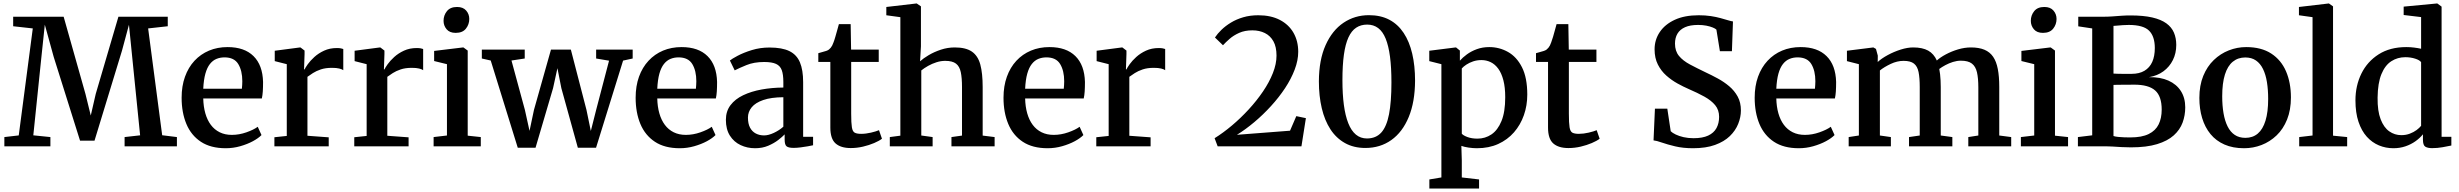

<svg xmlns="http://www.w3.org/2000/svg" viewBox="-20 -839 14102 1101"><path d="M87.5 -62.5 168 -676 55.5 -688.5V-743H345L470 -300.5L500.5 -176.5L529 -300.5L659 -743H942V-688.5L829.5 -676L910 -63.5L994.5 -53V0H694.5V-53L783.5 -63L738.5 -508L719.5 -697L679.5 -548.5L522 -32.5H439L288 -512.5L237 -697.5L217 -508L171 -63L269 -53V0H5V-53Z M1274.5 11Q1188 11 1132 -26Q1076 -63 1048.8 -128.2Q1021.5 -193.5 1021.5 -278.5Q1021.5 -345.5 1040.8 -399Q1060 -452.5 1095.2 -490.5Q1130.5 -528.5 1178.8 -548.8Q1227 -569 1285 -569Q1381.5 -569 1433.8 -517.2Q1486 -465.5 1488.5 -369Q1488.5 -338 1487 -315Q1485.5 -292 1481.5 -274.5H1145.5Q1146.5 -227.5 1157.5 -189Q1168.5 -150.5 1189 -123Q1209.5 -95.5 1239.8 -80.5Q1270 -65.5 1309.5 -65.5Q1351 -65.5 1393 -80.2Q1435 -95 1458 -112L1479.5 -64.5Q1462 -46.5 1430 -29.2Q1398 -12 1357.5 -0.5Q1317 11 1274.5 11ZM1145.5 -330H1367Q1368 -339.5 1368.8 -351.5Q1369.5 -363.5 1369.5 -373Q1369.5 -433.5 1346.2 -471.8Q1323 -510 1267.5 -510Q1242.5 -510 1221.2 -501.2Q1200 -492.5 1183.8 -472Q1167.5 -451.5 1157.8 -416.8Q1148 -382 1145.5 -330Z M1553.5 0V-52L1624.5 -59.5V-471L1555.5 -488.5V-548L1700.5 -567H1703L1726.5 -549V-529L1723.5 -441H1726.5Q1731 -451 1745 -470.8Q1759 -490.5 1782.5 -512Q1806 -533.5 1838.5 -548.5Q1871 -563.5 1911.5 -563.5Q1925.5 -563.5 1934.2 -561.8Q1943 -560 1948.5 -558V-436.5Q1941.5 -442 1925.5 -446Q1909.5 -450 1883.5 -450Q1846.5 -450 1819.8 -441Q1793 -432 1774.5 -420Q1756 -408 1743 -398.5V-60.5L1865 -51.5V0Z M2011.5 0V-52L2082.5 -59.5V-471L2013.5 -488.5V-548L2158.5 -567H2161L2184.5 -549V-529L2181.5 -441H2184.5Q2189 -451 2203 -470.8Q2217 -490.5 2240.5 -512Q2264 -533.5 2296.5 -548.5Q2329 -563.5 2369.5 -563.5Q2383.5 -563.5 2392.2 -561.8Q2401 -560 2406.5 -558V-436.5Q2399.5 -442 2383.5 -446Q2367.5 -450 2341.5 -450Q2304.5 -450 2277.8 -441Q2251 -432 2232.5 -420Q2214 -408 2201 -398.5V-60.5L2323 -51.5V0Z M2466.5 0V-53L2543 -62V-471L2469.5 -489V-547L2635 -567H2637.5L2662 -549V-61L2737 -53V0ZM2592.5 -650.5Q2558.5 -650.5 2541 -671.2Q2523.5 -692 2523.5 -719.5Q2523.5 -751 2542.8 -775Q2562 -799 2600.5 -799H2601.5Q2635.5 -799 2653.2 -778.5Q2671 -758 2671 -730.5Q2671 -699 2651.8 -674.8Q2632.5 -650.5 2593.5 -650.5Z M2743 -503.5V-554.5H2989V-503.5L2913 -492L2990 -208.5L3016.5 -88.5L3042 -209L3139.5 -554.5H3253.5L3343 -209L3368 -88L3398.5 -208.5L3472.5 -491L3398.5 -503.5V-554.5H3608V-503.5L3553 -491.5L3398 8H3293.5L3199 -333.5L3176.5 -448L3151.5 -333.5L3051 8H2949L2794 -492Z M3878 11Q3791.5 11 3735.5 -26Q3679.5 -63 3652.2 -128.2Q3625 -193.5 3625 -278.5Q3625 -345.5 3644.2 -399Q3663.5 -452.5 3698.8 -490.5Q3734 -528.5 3782.2 -548.8Q3830.5 -569 3888.5 -569Q3985 -569 4037.2 -517.2Q4089.5 -465.5 4092 -369Q4092 -338 4090.5 -315Q4089 -292 4085 -274.5H3749Q3750 -227.5 3761 -189Q3772 -150.5 3792.5 -123Q3813 -95.5 3843.2 -80.5Q3873.5 -65.5 3913 -65.5Q3954.5 -65.5 3996.5 -80.2Q4038.5 -95 4061.5 -112L4083 -64.5Q4065.5 -46.5 4033.5 -29.2Q4001.5 -12 3961 -0.5Q3920.5 11 3878 11ZM3749 -330H3970.5Q3971.5 -339.5 3972.2 -351.5Q3973 -363.5 3973 -373Q3973 -433.5 3949.8 -471.8Q3926.5 -510 3871 -510Q3846 -510 3824.8 -501.2Q3803.5 -492.5 3787.2 -472Q3771 -451.5 3761.2 -416.8Q3751.5 -382 3749 -330Z M4310 11Q4265 11 4226.8 -7Q4188.5 -25 4165.5 -61.2Q4142.5 -97.5 4142.5 -152Q4142.5 -201 4169 -236Q4195.5 -271 4241.8 -293Q4288 -315 4347.2 -325.8Q4406.5 -336.5 4472 -337V-369Q4472 -411.5 4463 -436.5Q4454 -461.5 4430.2 -472.5Q4406.5 -483.5 4362 -483.5Q4304 -483.5 4260.5 -465.8Q4217 -448 4193 -435.5L4165.5 -492Q4176.5 -501.5 4210 -519.2Q4243.5 -537 4291.2 -551.8Q4339 -566.5 4392.5 -566.5Q4465 -566.5 4507 -545.8Q4549 -525 4567.2 -481.2Q4585.5 -437.5 4585.5 -368V-54.5H4642.5V-6Q4631.5 -3.5 4612 0Q4592.5 3.5 4570.8 6.2Q4549 9 4531 9Q4502 9 4490.8 0.2Q4479.5 -8.5 4479.5 -38.5V-68.5Q4467 -55 4442.8 -36.2Q4418.5 -17.5 4385 -3.2Q4351.5 11 4310 11ZM4361.5 -62.5Q4386.5 -62.5 4417.5 -77Q4448.5 -91.5 4472 -112.5V-281.5Q4402 -281 4357 -265.5Q4312 -250 4290.5 -223.8Q4269 -197.5 4269 -165Q4269 -129.5 4281 -107Q4293 -84.5 4314 -73.5Q4335 -62.5 4361.5 -62.5Z M4858.5 10Q4801.5 10 4771.5 -16.5Q4741.5 -43 4741.5 -107.5V-484H4672.5V-534Q4683 -537.5 4695.2 -540.5Q4707.5 -543.5 4717.8 -547Q4728 -550.5 4733.5 -555Q4739.5 -560 4744 -565.5Q4748.5 -571 4752.2 -578.2Q4756 -585.5 4759.5 -595.5Q4764.5 -608 4770.2 -628Q4776 -648 4781.5 -668Q4787 -688 4790.5 -700.5H4858L4860.5 -554.5H5019V-484H4861V-187Q4861 -133.5 4865 -109Q4869 -84.5 4881.5 -78Q4894 -71.5 4918 -71.5Q4945 -71.5 4974.8 -78.5Q5004.5 -85.5 5020.5 -92.5L5037.5 -43.5Q5021.5 -31 4992.8 -18.8Q4964 -6.5 4929 1.8Q4894 10 4858.5 10Z M5143 -61V-740.5L5062.5 -751.5V-799L5234.5 -819H5237L5261 -802.5V-573L5256 -487.5Q5274 -504 5305 -522.5Q5336 -541 5375 -554Q5414 -567 5455 -567Q5518.5 -567 5553.2 -543Q5588 -519 5601.5 -468.8Q5615 -418.5 5615 -340V-61.5L5683.5 -53V0H5436V-53L5496.5 -61.5V-340Q5496.5 -392 5489.5 -425.2Q5482.5 -458.5 5462 -474.2Q5441.5 -490 5400 -490Q5375.5 -490 5350.2 -482Q5325 -474 5302.2 -461.2Q5279.5 -448.5 5263 -435V-62L5328 -53V0H5082.5V-53Z M5987.5 11Q5901 11 5845 -26Q5789 -63 5761.8 -128.2Q5734.5 -193.5 5734.5 -278.5Q5734.5 -345.5 5753.8 -399Q5773 -452.5 5808.2 -490.5Q5843.5 -528.5 5891.8 -548.8Q5940 -569 5998 -569Q6094.5 -569 6146.8 -517.2Q6199 -465.5 6201.5 -369Q6201.5 -338 6200 -315Q6198.5 -292 6194.5 -274.5H5858.5Q5859.5 -227.5 5870.5 -189Q5881.5 -150.5 5902 -123Q5922.5 -95.5 5952.8 -80.5Q5983 -65.5 6022.5 -65.5Q6064 -65.5 6106 -80.2Q6148 -95 6171 -112L6192.5 -64.5Q6175 -46.5 6143 -29.2Q6111 -12 6070.5 -0.5Q6030 11 5987.5 11ZM5858.5 -330H6080Q6081 -339.5 6081.8 -351.5Q6082.5 -363.5 6082.5 -373Q6082.5 -433.5 6059.2 -471.8Q6036 -510 5980.5 -510Q5955.5 -510 5934.2 -501.2Q5913 -492.5 5896.8 -472Q5880.5 -451.5 5870.8 -416.8Q5861 -382 5858.5 -330Z M6266.5 0V-52L6337.5 -59.5V-471L6268.5 -488.5V-548L6413.5 -567H6416L6439.5 -549V-529L6436.5 -441H6439.5Q6444 -451 6458 -470.8Q6472 -490.5 6495.5 -512Q6519 -533.5 6551.5 -548.5Q6584 -563.5 6624.5 -563.5Q6638.5 -563.5 6647.2 -561.8Q6656 -560 6661.5 -558V-436.5Q6654.5 -442 6638.5 -446Q6622.5 -450 6596.5 -450Q6559.5 -450 6532.8 -441Q6506 -432 6487.5 -420Q6469 -408 6456 -398.5V-60.5L6578 -51.5V0Z M6945 -46.5Q6994 -77 7044.2 -119.2Q7094.5 -161.5 7140.5 -211.5Q7186.5 -261.5 7222.5 -314.5Q7258.5 -367.5 7279.2 -420Q7300 -472.5 7300 -520Q7300 -570.5 7282.2 -602.2Q7264.5 -634 7233.2 -649.5Q7202 -665 7161.5 -665Q7118 -665 7085.8 -650.5Q7053.5 -636 7030.8 -616Q7008 -596 6993 -579.5L6947 -624Q6961.5 -646 6984.5 -668.2Q7007.5 -690.5 7038.8 -709.5Q7070 -728.5 7109.2 -740Q7148.5 -751.5 7195.5 -751.5Q7268 -751.5 7319.2 -724.8Q7370.5 -698 7397.5 -650.8Q7424.5 -603.5 7424.5 -542Q7424.5 -493 7404.2 -439.8Q7384 -386.5 7348.8 -333.2Q7313.5 -280 7268.2 -230.5Q7223 -181 7172.8 -138.8Q7122.5 -96.5 7073 -66L7377.5 -89.5L7413.5 -173L7468.5 -161.5L7443 0H6962.5Z M7809.5 9.5Q7743 9.5 7692.8 -18.5Q7642.5 -46.5 7609.2 -97.5Q7576 -148.5 7559.5 -218.5Q7543 -288.5 7543 -372.5Q7543.5 -495.5 7581.5 -580.2Q7619.5 -665 7684.2 -708.5Q7749 -752 7830 -752Q7897.5 -752 7947 -725.8Q7996.5 -699.5 8029.2 -650Q8062 -600.5 8078.2 -531.2Q8094.5 -462 8094.5 -376.5Q8094 -254.5 8058.2 -168Q8022.5 -81.5 7958.5 -36Q7894.5 9.5 7809.5 9.5ZM7818.5 -45Q7870 -45 7900.8 -79Q7931.5 -113 7945.2 -184Q7959 -255 7959 -366Q7959 -451.5 7950.8 -514Q7942.5 -576.5 7926 -617.2Q7909.5 -658 7883 -678Q7856.5 -698 7820 -698Q7783.5 -698 7756.8 -680.2Q7730 -662.5 7712.5 -624.5Q7695 -586.5 7686.5 -525.8Q7678 -465 7678 -379Q7678 -299.5 7686.2 -237.5Q7694.5 -175.5 7711.5 -132.5Q7728.5 -89.5 7755.2 -67.2Q7782 -45 7818.5 -45Z M8176.5 242V190L8245.5 178.5V-471L8176 -488.5V-548L8327 -567H8329.5L8351.5 -549V-491Q8367 -509 8391.5 -527Q8416 -545 8448.5 -557Q8481 -569 8520 -569Q8577.5 -569 8627.2 -541.2Q8677 -513.5 8707.5 -453.5Q8738 -393.5 8738 -296.5Q8738 -234 8718.5 -178.5Q8699 -123 8661.8 -80.2Q8624.5 -37.5 8571 -13.2Q8517.5 11 8449 11Q8426 11 8401 7.2Q8376 3.5 8360 -2.5L8362.5 81V178.5L8461.5 190V242ZM8452 -44Q8496.5 -44 8532.5 -68.2Q8568.5 -92.5 8590 -144.8Q8611.5 -197 8611.5 -281.5Q8611.5 -338 8601 -378.5Q8590.5 -419 8571.8 -444.8Q8553 -470.5 8528.2 -482.5Q8503.5 -494.5 8475.5 -494.5Q8449.5 -494.5 8427.5 -487Q8405.5 -479.5 8388.8 -468.5Q8372 -457.5 8362.5 -446.5V-72.5Q8370 -62.5 8394.8 -53.2Q8419.5 -44 8452 -44Z M8974 10Q8917 10 8887 -16.5Q8857 -43 8857 -107.5V-484H8788V-534Q8798.5 -537.5 8810.8 -540.5Q8823 -543.5 8833.2 -547Q8843.5 -550.5 8849 -555Q8855 -560 8859.5 -565.5Q8864 -571 8867.8 -578.2Q8871.5 -585.5 8875 -595.5Q8880 -608 8885.8 -628Q8891.5 -648 8897 -668Q8902.5 -688 8906 -700.5H8973.5L8976 -554.5H9134.5V-484H8976.5V-187Q8976.5 -133.5 8980.5 -109Q8984.5 -84.5 8997 -78Q9009.5 -71.5 9033.5 -71.5Q9060.5 -71.5 9090.2 -78.5Q9120 -85.5 9136 -92.5L9153 -43.5Q9137 -31 9108.2 -18.8Q9079.5 -6.5 9044.5 1.8Q9009.5 10 8974 10Z M9688.5 11Q9631 11 9586 0.2Q9541 -10.5 9509.8 -21.5Q9478.5 -32.5 9462 -34L9470 -216H9541L9560.5 -86.5Q9570 -77 9589 -67.8Q9608 -58.5 9634.2 -52.5Q9660.5 -46.5 9691 -46.5Q9743 -46.5 9775.2 -61.5Q9807.5 -76.5 9822.8 -104.2Q9838 -132 9838 -169Q9838 -208.5 9815.5 -235.8Q9793 -263 9753.8 -284.8Q9714.5 -306.5 9663.5 -328.5Q9633.5 -341.5 9599.5 -360.2Q9565.5 -379 9535.5 -405.5Q9505.5 -432 9486.8 -469Q9468 -506 9468 -556Q9468 -611 9497.8 -655.2Q9527.5 -699.5 9583.8 -725.5Q9640 -751.5 9721 -751.5Q9759 -751.5 9790.2 -746.8Q9821.5 -742 9846 -735.2Q9870.5 -728.5 9888.5 -723Q9906.5 -717.5 9917.5 -716L9911.5 -545.5H9842.5L9822.5 -669Q9817 -675 9801.8 -681.2Q9786.5 -687.5 9765 -691.8Q9743.5 -696 9717.5 -696Q9672 -696 9642.8 -683Q9613.5 -670 9599.2 -646Q9585 -622 9585 -589Q9585 -546 9608 -518.2Q9631 -490.5 9671 -469.2Q9711 -448 9761 -424Q9794.5 -408.5 9830 -389.2Q9865.5 -370 9895.8 -344.5Q9926 -319 9944.5 -285.2Q9963 -251.5 9963 -205.5Q9963 -167.5 9947.5 -128.8Q9932 -90 9899.5 -58.5Q9867 -27 9814.8 -8Q9762.5 11 9688.5 11Z M10295 11Q10208.5 11 10152.5 -26Q10096.5 -63 10069.2 -128.2Q10042 -193.5 10042 -278.5Q10042 -345.5 10061.2 -399Q10080.5 -452.5 10115.8 -490.5Q10151 -528.5 10199.2 -548.8Q10247.5 -569 10305.5 -569Q10402 -569 10454.2 -517.2Q10506.5 -465.5 10509 -369Q10509 -338 10507.5 -315Q10506 -292 10502 -274.5H10166Q10167 -227.5 10178 -189Q10189 -150.5 10209.5 -123Q10230 -95.5 10260.2 -80.5Q10290.5 -65.5 10330 -65.5Q10371.5 -65.5 10413.5 -80.2Q10455.5 -95 10478.5 -112L10500 -64.5Q10482.5 -46.5 10450.5 -29.2Q10418.5 -12 10378 -0.5Q10337.5 11 10295 11ZM10166 -330H10387.5Q10388.5 -339.5 10389.2 -351.5Q10390 -363.5 10390 -373Q10390 -433.5 10366.8 -471.8Q10343.5 -510 10288 -510Q10263 -510 10241.8 -501.2Q10220.5 -492.5 10204.2 -472Q10188 -451.5 10178.2 -416.8Q10168.5 -382 10166 -330Z M10581 0V-53L10639.5 -62V-471L10571 -488.5V-548L10722.5 -567L10737.5 -558.5L10748 -520L10747.5 -483.5Q10769.5 -504 10805 -523.2Q10840.5 -542.5 10879.5 -554.8Q10918.5 -567 10950.5 -567Q11004 -567 11036.8 -548.8Q11069.5 -530.5 11086.5 -492Q11106 -510 11138.2 -527.2Q11170.5 -544.5 11208.2 -555.8Q11246 -567 11282 -567Q11328 -567 11359.5 -553.8Q11391 -540.5 11409.5 -513.2Q11428 -486 11436.2 -443.2Q11444.5 -400.5 11444.5 -341V-62L11513 -53V0H11267V-53L11324.5 -62V-337.5Q11324.5 -390 11316.8 -424Q11309 -458 11287.5 -474.5Q11266 -491 11224.5 -491Q11202 -491 11179 -483.8Q11156 -476.5 11135.5 -465.5Q11115 -454.5 11100.5 -443.5Q11103.5 -429.5 11105.2 -413Q11107 -396.5 11108 -378.2Q11109 -360 11109 -340V-62L11175.5 -53V0H10927V-53L10988.5 -62V-340Q10988.5 -392.5 10981.8 -425.8Q10975 -459 10955.2 -474.5Q10935.5 -490 10895.5 -490Q10859 -490 10822 -472.5Q10785 -455 10760 -435V-62L10823 -53V0Z M11568.5 0V-53L11645 -62V-471L11571.5 -489V-547L11737 -567H11739.5L11764 -549V-61L11839 -53V0ZM11694.5 -650.5Q11660.5 -650.5 11643 -671.2Q11625.5 -692 11625.5 -719.5Q11625.5 -751 11644.8 -775Q11664 -799 11702.5 -799H11703.5Q11737.5 -799 11755.2 -778.5Q11773 -758 11773 -730.5Q11773 -699 11753.8 -674.8Q11734.5 -650.5 11695.5 -650.5Z M11977.5 -63V-676L11897.5 -688V-743H12037.5Q12068.5 -743 12095 -745Q12121.5 -747 12146.2 -748.8Q12171 -750.5 12196.5 -750.5Q12271.5 -750.5 12322 -738.8Q12372.5 -727 12402.8 -705Q12433 -683 12446.2 -651.8Q12459.5 -620.5 12459.5 -581.5Q12459.5 -533.5 12440.2 -494.8Q12421 -456 12386 -430.2Q12351 -404.5 12303.5 -396.5Q12368 -397.5 12414.5 -376.8Q12461 -356 12486 -316.8Q12511 -277.5 12511 -223.5Q12511 -177.5 12495.8 -136Q12480.5 -94.5 12445.2 -62.8Q12410 -31 12349.8 -12.5Q12289.5 6 12200 6Q12169.5 6 12146 4.5Q12122.5 3 12097.2 1.5Q12072 0 12036.5 0H11895.5V-53ZM12099.5 -417Q12109 -416.5 12122.8 -416Q12136.5 -415.5 12151.2 -415.5Q12166 -415.5 12179.8 -415.5Q12193.5 -415.5 12203 -415.5Q12247.5 -415.5 12277.2 -433.2Q12307 -451 12321.8 -484Q12336.5 -517 12336.5 -563.5Q12336.5 -630.5 12303.5 -663.2Q12270.5 -696 12187 -696Q12170.5 -696 12153.5 -694.8Q12136.5 -693.5 12122 -692.2Q12107.5 -691 12099.5 -690.5ZM12099.5 -59Q12110 -55.5 12127 -53.8Q12144 -52 12162.5 -51.5Q12181 -51 12196.5 -51Q12262 -51 12301.5 -70.5Q12341 -90 12358.5 -125.8Q12376 -161.5 12376 -210.5Q12376 -287 12338.5 -320.2Q12301 -353.5 12218.5 -353.5Q12206 -353.5 12189.5 -353.2Q12173 -353 12155.5 -353Q12138 -353 12123.5 -352.8Q12109 -352.5 12099.5 -352Z M12592 -277.5Q12592 -349 12614.2 -403.5Q12636.5 -458 12674.8 -494.8Q12713 -531.5 12761 -550.2Q12809 -569 12860.5 -569Q12947 -569 13004 -532Q13061 -495 13089 -429.8Q13117 -364.5 13117 -280.5Q13117 -208.5 13095 -153.8Q13073 -99 13034.8 -62.5Q12996.5 -26 12948.5 -7.5Q12900.5 11 12848.5 11Q12784 11 12735.8 -10.2Q12687.5 -31.5 12655.8 -70.2Q12624 -109 12608 -161.8Q12592 -214.5 12592 -277.5ZM12856 -48.5Q12898 -48.5 12927 -73Q12956 -97.5 12971.2 -147Q12986.5 -196.5 12986.5 -271.5Q12986.5 -324.5 12979.5 -368Q12972.5 -411.5 12957 -443.2Q12941.5 -475 12916.5 -492.2Q12891.5 -509.5 12855.5 -509.5Q12813.5 -509.5 12783.8 -485.2Q12754 -461 12738.5 -411.5Q12723 -362 12723 -286.5Q12723 -233.5 12730.5 -189.8Q12738 -146 12753.8 -114.2Q12769.5 -82.5 12794.8 -65.5Q12820 -48.5 12856 -48.5Z M13241 -62V-740.5L13163 -751.5V-799L13333 -819H13335L13358.5 -802.5V-61L13439.5 -53V0H13164.5V-53Z M13704.5 11Q13661 11 13621.8 -5.2Q13582.5 -21.5 13552.2 -55Q13522 -88.5 13504.5 -140.5Q13487 -192.5 13487 -263.5Q13487 -347.5 13521 -416.8Q13555 -486 13620.2 -527.5Q13685.5 -569 13778.5 -569Q13802 -569 13823.5 -566.2Q13845 -563.5 13863.5 -559.5V-741L13763.5 -753V-801L13953.5 -819H13956.5L13981 -801V-54.5H14037V-4.5Q14016.5 0 13986.8 5.2Q13957 10.5 13927 10.5Q13901 10.5 13887.5 2Q13874 -6.5 13874 -38.5V-69Q13857.5 -48 13831.8 -29.5Q13806 -11 13773.8 0Q13741.5 11 13704.5 11ZM13750 -64Q13776.5 -64 13798.8 -72.5Q13821 -81 13837.5 -93.2Q13854 -105.5 13863.5 -117.5V-482.5Q13856 -494 13829.8 -502.5Q13803.5 -511 13773 -511Q13728.5 -511 13692.8 -488Q13657 -465 13636 -414Q13615 -363 13614 -279Q13613 -202.5 13631.5 -155Q13650 -107.5 13681 -85.8Q13712 -64 13750 -64Z"/></svg>

Font: Merriweather 20pt SemiBold
Style: Regular
Weight: 600
Version: Version 2.100